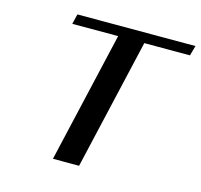

<svg xmlns="http://www.w3.org/2000/svg" viewBox="-102 -811 963 922"><g transform="rotate(15 379.5 -350.0)"><path d="M172 -700 160 -650H388L238 0H368L518 -650H745L759 -700Z"/></g></svg>

Font: Pfennig
Style: BoldItalic
Weight: 700
Italic angle: -13°
Version: Version 20100423